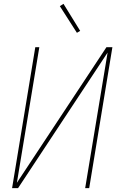

<svg xmlns="http://www.w3.org/2000/svg" viewBox="-20 -981 640 1001"><path d="M43 0 164 -735H185L68 -28L535 -735H566L445 0H424L541 -707L74 0ZM381 -810 292 -949 311 -961 398 -820Z"/></svg>

Font: Iosevka Aile Thin Oblique
Style: Regular
Weight: 100
Italic angle: -9°
Designer: Belleve Invis
Foundry: Belleve Invis
Version: Version 31.1.0; ttfautohint (v1.8.4)